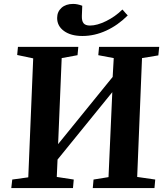

<svg xmlns="http://www.w3.org/2000/svg" viewBox="-20 -951 838 971"><path d="M397 -769Q338.4 -769 303.7 -794.2Q269 -819.3 269 -859.9Q269 -891.6 291 -911.4Q313 -931.2 350.1 -931.2Q371.1 -931.2 396 -921.9L394 -871.1Q393.1 -845.2 402.6 -833.5Q412.1 -821.8 435.1 -821.8Q471.2 -821.8 517.1 -844.5Q563 -867.2 599.1 -902.8L604.5 -897Q609.4 -891.1 615.7 -884Q622.1 -877 626 -873Q576.2 -823.2 517.1 -796.1Q458 -769 397 -769ZM528.8 -55.2 547.9 -484.9 271 -144 267.1 -56.2 353 -43 349.1 0H37.1L42 -43L123 -54.2L147.9 -655.8L66.9 -672.9L70.8 -713.9H376L372.1 -671.9L292 -657.2L273.9 -222.2L549.8 -562L555.2 -657.2L477.1 -671.9L481 -713.9H785.2L780.8 -670.9L698.2 -657.2L673.8 -56.2L765.1 -43L761.2 0H449.2L453.1 -43Z"/></svg>

Font: Literata SemiBold
Style: Italic
Weight: 650
Italic angle: -2.39999°
Designer: Latin by Veronika Burian and Jose Scaglione. Greek by Irene Vlachou. Cyrillic by Vera Evstafieva
Foundry: TypeTogether
Version: Version 3.021